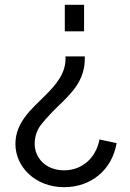

<svg xmlns="http://www.w3.org/2000/svg" viewBox="-20 -556 539 797"><path d="M329 -426V-536H249V-426ZM246 221C360 221 446 147 464 38L393 23C378 100 321 151 246 151C169 151 124 98 124 42C124 9 134 -20 155 -44C175 -68 197 -92 222 -116C276 -168 332 -221 332 -312V-322H252V-312C252 -251 213 -205 169 -161C111 -103 44 -49 44 42C44 136 126 221 246 221Z"/></svg>

Font: Plus Jakarta Sans
Style: Regular
Weight: 400
Designer: Gumpita Rahayu
Foundry: Tokotype
Version: Version 2.071;gftools[0.9.30]